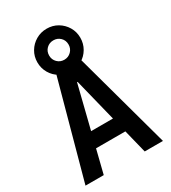

<svg xmlns="http://www.w3.org/2000/svg" viewBox="-227 -1072 1054 1185"><g transform="rotate(-30 300.0 -479.5)"><path d="M24 0 224 -730H376L576 0H446L302 -579H298L154 0ZM141 -167V-274H459V-167ZM300 -655Q258 -655 223 -675Q188 -695 167.5 -730Q147 -765 147 -807Q147 -849 167.5 -883.5Q188 -918 223 -938.5Q258 -959 300 -959Q343 -959 377.5 -938.5Q412 -918 432.5 -883.5Q453 -849 453 -807Q453 -765 432.5 -730Q412 -695 377.5 -675Q343 -655 300 -655ZM300 -738Q329 -738 349 -758Q369 -778 369 -807Q369 -837 349 -856.5Q329 -876 300 -876Q271 -876 251 -856.5Q231 -837 231 -807Q231 -778 251 -758Q271 -738 300 -738Z"/></g></svg>

Font: M PLUS Code Latin Expanded SemiBold
Style: Regular
Weight: 600
Width: 7
Designer: Coji Morishita
Foundry: UNDERFOREST DESIGN
Version: Version 1.002; ttfautohint (v1.8.3)